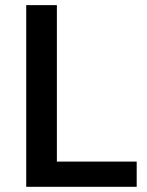

<svg xmlns="http://www.w3.org/2000/svg" viewBox="-20 -720 567 740"><path d="M81.1 -700.2H199.2V-97.2H506.8V0H81.1Z"/></svg>

Font: Post Grotesk Medium
Style: Medium
Weight: 500
Version: Version 1.0